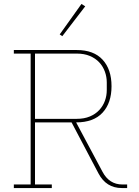

<svg xmlns="http://www.w3.org/2000/svg" viewBox="-20 -951 703 971"><path d="M50 -18H135V-680H50V-698H368Q454 -698 499 -649Q544 -600 544 -515Q544 -430 498.5 -381Q453 -332 365 -332L498 -83Q532 -18 599 -18H623V0H596Q517 0 478 -74L342 -332H157V-18H242V0H50ZM157 -350H368Q406 -350 434.5 -362Q463 -374 482 -394.5Q501 -415 510.5 -441Q520 -467 520 -496V-534Q520 -562 510.5 -588.5Q501 -615 482 -635.5Q463 -656 434.5 -668Q406 -680 368 -680H157ZM282 -777 392 -931 411 -919 295 -768Z"/></svg>

Font: IBM Plex Serif Thin
Style: Regular
Weight: 100
Designer: Mike Abbink, Paul van der Laan, Pieter van Rosmalen
Foundry: Bold Monday
Version: Version 3.001